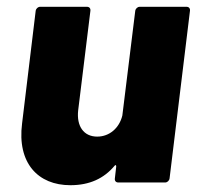

<svg xmlns="http://www.w3.org/2000/svg" viewBox="-20 -537 584 565"><path d="M378 -505 340 -197C331 -160 302 -135 266 -135C226 -135 205 -166 210 -212L246 -505C247 -512 243 -517 236 -517H98C92 -517 86 -512 85 -505L45 -174C30 -57 92 8 187 8C244 8 286 -12 317 -49C320 -53 322 -51 322 -47L318 -12C317 -5 321 0 328 0H466C472 0 478 -5 479 -12L539 -505C540 -512 536 -517 529 -517H391C385 -517 379 -512 378 -505Z"/></svg>

Font: Barlow ExtraBold
Style: Italic
Weight: 800
Italic angle: -7°
Designer: Jeremy Tribby
Foundry: Tribby Type
Version: Version 1.422;hotconv 1.0.109;makeotfexe 2.5.65596